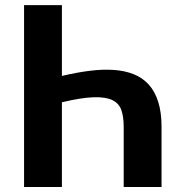

<svg xmlns="http://www.w3.org/2000/svg" viewBox="-20 -746 698 766"><path d="M76 -725.5H227V-443Q285.5 -457 337.5 -463.5Q389.5 -470 433.8 -467Q478 -464 513.2 -450Q548.5 -436 573.2 -408.8Q598 -381.5 611.2 -339.8Q624.5 -298 624.5 -240V0H473.5V-240.5Q473.5 -279.5 464.2 -306.5Q455 -333.5 428.5 -346.5Q402 -359.5 353.5 -358Q305 -356.5 227 -338V0H76Z"/></svg>

Font: Lato Heavy
Style: Regular
Weight: 800
Designer: Lukasz Dziedzic
Foundry: tyPoland Lukasz Dziedzic
Version: Version 2.007; 2014-02-27